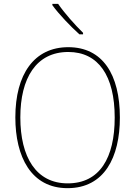

<svg xmlns="http://www.w3.org/2000/svg" viewBox="-20 -971 705 1001"><path d="M283 -951H253V-944C287 -897 347 -834 394 -792H413V-800C370 -842 315 -904 283 -951ZM605 -358C605 -583 515 -725 336 -725C158 -725 60 -584 60 -359C60 -154 142 10 332 10C524 10 605 -151 605 -358ZM86 -359C86 -563 168 -700 336 -700C493 -700 578 -576 578 -358C578 -148 500 -15 333 -15C168 -15 86 -152 86 -359Z"/></svg>

Font: Noto Sans Malayalam SemiCondensed Thin
Style: Regular
Weight: 100
Width: 4
Designer: Jelle Bosma - Monotype Design Team
Foundry: Monotype Imaging Inc.
Version: Version 2.104